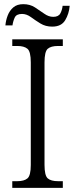

<svg xmlns="http://www.w3.org/2000/svg" viewBox="-20 -903 362 923"><path d="M39 0V-32H63Q96 -32 112 -45.5Q128 -59 128 -110V-603Q128 -655 112 -668.5Q96 -682 63 -682H39V-714H282V-682H259Q225 -682 209.5 -668.5Q194 -655 194 -603V-111Q194 -59 209.5 -45.5Q225 -32 259 -32H282V0ZM231 -775Q199 -775 174.5 -790Q150 -805 129 -820.5Q108 -836 86 -836Q59 -836 51 -819Q43 -802 40 -781H6Q8 -805 17 -828.5Q26 -852 44 -867.5Q62 -883 92 -883Q124 -883 148 -867.5Q172 -852 193 -837Q214 -822 236 -822Q261 -822 270 -838.5Q279 -855 281 -875H315Q312 -837 293.5 -806Q275 -775 231 -775Z"/></svg>

Font: Noto Serif SemiCondensed Light
Style: Regular
Weight: 300
Width: 4
Designer: Monotype Design Team
Foundry: Monotype Imaging Inc.
Version: Version 2.013